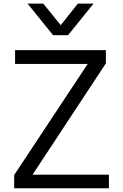

<svg xmlns="http://www.w3.org/2000/svg" viewBox="-20 -1006 673 1051"><path d="M57.6 24.4V-47.9L460 -656.2H62.5V-731.4H559.6V-659.2L158.2 -49.8H576.2V24.4ZM130.9 -986.3H216.8L312.5 -868.2L406.2 -986.3H492.2L352.5 -813.5H270.5Z"/></svg>

Font: GenEi M Gothic v2 Regular
Style: Regular
Weight: 400
Version: Version 2.0